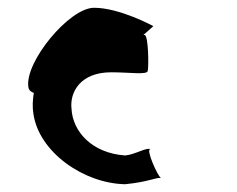

<svg xmlns="http://www.w3.org/2000/svg" viewBox="-20 -713 611 494"><path d="M53 -489C54 -481 60 -476 67 -474C64 -456 63 -438 66 -420C80 -322 195 -241 302 -239C363 -245 381 -257 394 -255C385 -261 354 -331 367 -329C358 -335 327 -315 302 -313C216 -319 167 -375 164 -433C159 -476 187 -527 266 -527C314 -527 357 -520 360 -530C363 -540 362 -623 352 -623H349C363 -636 376 -646 374 -646C374 -646 288 -693 222 -693C158 -693 43 -553 53 -489Z"/></svg>

Font: Ampere
Style: SCRevIta
Weight: 400
Version: Version 1